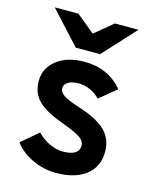

<svg xmlns="http://www.w3.org/2000/svg" viewBox="-112 -807 717 895"><g transform="rotate(15 246.0 -360.0)"><path d="M245 12Q185 12 130.2 -13.5Q75.5 -39 43.5 -82L125.5 -151Q151 -124 184.2 -108.2Q217.5 -92.5 248.5 -92.5Q327.5 -92.5 327.5 -141Q327.5 -163 304.5 -179.2Q281.5 -195.5 214.5 -220Q128 -251.5 92.2 -288.2Q56.5 -325 56.5 -381.5Q56.5 -444.5 107.5 -483.8Q158.5 -523 240.5 -523Q355 -523 425 -440.5L343.5 -373Q298.5 -418.5 238.5 -418.5Q207.5 -418.5 189.2 -407.2Q171 -396 171 -377Q171 -358.5 192.8 -343.8Q214.5 -329 274 -310Q362 -282 401.5 -242.5Q441 -203 441 -142Q441 -70 388.8 -29Q336.5 12 245 12ZM183 -576 40 -732H154.5L242.5 -659.5L330 -732H444L300.5 -576Z"/></g></svg>

Font: Overpass
Style: Bold
Weight: 700
Designer: Delve Withrington, Dave Bailey, Thomas Jockin
Foundry: Delve Fonts LLC
Version: Version 4.000; ttfautohint (v1.8.3)